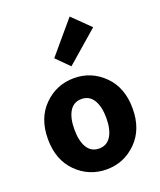

<svg xmlns="http://www.w3.org/2000/svg" viewBox="-152 -921 859 1029"><g transform="rotate(-20 277.5 -407.0)"><path d="M278 12Q178 12 107 -58.5Q36 -129 36 -248Q36 -367 107 -437.5Q178 -508 278 -508Q377 -508 448 -437.5Q519 -367 519 -248Q519 -129 448 -58.5Q377 12 278 12ZM278 -107Q322 -107 345.5 -144.5Q369 -182 369 -248Q369 -314 345.5 -351.5Q322 -389 278 -389Q233 -389 210 -351.5Q187 -314 187 -248Q187 -182 210 -144.5Q233 -107 278 -107ZM288 -572 216 -644 370 -826 469 -729Z"/></g></svg>

Font: Toshiba Sans
Style: Bold
Weight: 700
Designer: Paul D. Hunt
Foundry: Toshiba Corporation
Version: Version 2.020;PS 2.0;hotconv 1.0.86;makeotf.lib2.5.63406